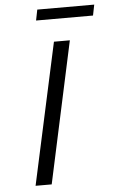

<svg xmlns="http://www.w3.org/2000/svg" viewBox="-56 -851 530 890"><g transform="rotate(-5 208.5 -406.5)"><path d="M73 0 216 -658H290L148 0ZM142 -763 152 -813H417L407 -763Z"/></g></svg>

Font: Ysabeau
Style: Italic
Weight: 400
Italic angle: -12°
Designer: Christian Thalmann (Catharsis Fonts)
Version: Version 2.000;gftools[0.9.27.dev2+g8671c4b]